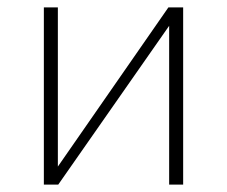

<svg xmlns="http://www.w3.org/2000/svg" viewBox="-20 -501 616 521"><path d="M99 0V-481H137V-49L437 -481H477V0H439V-431L138 0Z"/></svg>

Font: Cantarell Light
Style: Regular
Weight: 300
Designer: Dave Crossland, Nikolaus Waxweiler, Florian Fecher, Jacques Le Bailly, Eben Sorkin, Alexei Vanyashin, Alexios Zavras, Em
Version: Version 0.303